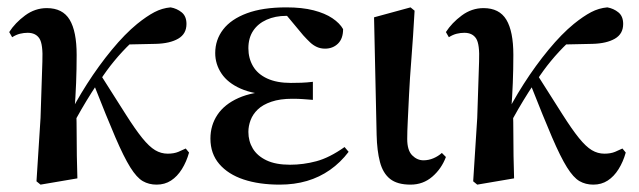

<svg xmlns="http://www.w3.org/2000/svg" viewBox="-20 -488 1734 521"><path d="M90 13 79 4 90 -168 95 -321Q97 -368 87 -383.5Q77 -399 55 -399Q45 -399 34.5 -396.5Q24 -394 13 -387L5 -401Q21 -426 48 -446Q75 -466 107 -466Q150 -466 169 -434.5Q188 -403 188 -339Q188 -300 186.5 -262.5Q185 -225 182 -186H187Q188 -156 188 -125.5Q188 -95 188.5 -65Q189 -35 190 -4ZM160 -117 138 -137H150L160 -160Q184 -210 216 -260Q248 -310 283.5 -353Q319 -396 352 -423Q378 -444 399 -455Q420 -466 443 -468Q460 -465 473 -454.5Q486 -444 486 -423Q486 -396 463.5 -383Q441 -370 403 -369L311 -367L387 -412Q359 -394 335 -371Q311 -348 290 -322.5Q269 -297 251 -269L243 -259Q229 -238 215 -215Q201 -192 187.5 -167.5Q174 -143 160 -117ZM405 13Q384 13 367.5 3.5Q351 -6 333.5 -34Q316 -62 293 -115.5Q270 -169 235 -258L255 -282Q295 -219 321 -178Q347 -137 366 -113.5Q385 -90 401 -80.5Q417 -71 435 -71Q452 -71 464 -76Q476 -81 484 -85L493 -74Q486 -49 473.5 -29Q461 -9 444 2Q427 13 405 13Z M739 13Q683 13 641 -1Q599 -15 575 -43Q551 -71 551 -112Q551 -148 570 -176.5Q589 -205 627 -222Q665 -239 723 -241L719 -231Q668 -232 633 -247.5Q598 -263 581 -288.5Q564 -314 564 -344Q564 -380 585.5 -408Q607 -436 650 -452Q693 -468 757 -468Q800 -468 831 -460Q862 -452 882 -438.5Q902 -425 911 -409Q911 -383 897 -369.5Q883 -356 862 -356Q850 -356 840 -360.5Q830 -365 821.5 -373Q813 -381 803 -392L753 -452L794 -456L815 -439Q797 -444 784 -444.5Q771 -445 757 -445Q727 -445 703.5 -434.5Q680 -424 667 -404.5Q654 -385 654 -357Q654 -330 666.5 -308.5Q679 -287 705 -275Q731 -263 769 -263Q784 -263 798 -263.5Q812 -264 829 -266V-217Q815 -218 803 -219Q791 -220 773 -220Q740 -220 716.5 -212Q693 -204 679.5 -191Q666 -178 660 -162Q654 -146 654 -130Q654 -105 666 -85Q678 -65 703 -53Q728 -41 767 -41Q803 -41 838.5 -50.5Q874 -60 915 -89L926 -76Q904 -47 875.5 -27Q847 -7 813 3Q779 13 739 13Z M1094 13Q1058 13 1038.5 -2.5Q1019 -18 1011 -48.5Q1003 -79 1002 -122L995 -441L1094 -468L1105 -459Q1101 -387 1096.5 -330.5Q1092 -274 1090 -232Q1088 -190 1086.5 -160Q1085 -130 1085 -111Q1085 -80 1098.5 -66.5Q1112 -53 1129 -53Q1143 -53 1156 -58.5Q1169 -64 1179 -73L1190 -62Q1178 -30 1153 -8.5Q1128 13 1094 13Z M1275 13 1264 4 1275 -168 1280 -321Q1282 -368 1272 -383.5Q1262 -399 1240 -399Q1230 -399 1219.5 -396.5Q1209 -394 1198 -387L1190 -401Q1206 -426 1233 -446Q1260 -466 1292 -466Q1335 -466 1354 -434.5Q1373 -403 1373 -339Q1373 -300 1371.5 -262.5Q1370 -225 1367 -186H1372Q1373 -156 1373 -125.5Q1373 -95 1373.5 -65Q1374 -35 1375 -4ZM1345 -117 1323 -137H1335L1345 -160Q1369 -210 1401 -260Q1433 -310 1468.5 -353Q1504 -396 1537 -423Q1563 -444 1584 -455Q1605 -466 1628 -468Q1645 -465 1658 -454.5Q1671 -444 1671 -423Q1671 -396 1648.5 -383Q1626 -370 1588 -369L1496 -367L1572 -412Q1544 -394 1520 -371Q1496 -348 1475 -322.5Q1454 -297 1436 -269L1428 -259Q1414 -238 1400 -215Q1386 -192 1372.5 -167.5Q1359 -143 1345 -117ZM1590 13Q1569 13 1552.5 3.5Q1536 -6 1518.5 -34Q1501 -62 1478 -115.5Q1455 -169 1420 -258L1440 -282Q1480 -219 1506 -178Q1532 -137 1551 -113.5Q1570 -90 1586 -80.5Q1602 -71 1620 -71Q1637 -71 1649 -76Q1661 -81 1669 -85L1678 -74Q1671 -49 1658.5 -29Q1646 -9 1629 2Q1612 13 1590 13Z"/></svg>

Font: Source Serif 4 60pt SemiBold
Style: Regular
Weight: 600
Version: Version 4.004;hotconv 1.0.116;makeotfexe 2.5.65601